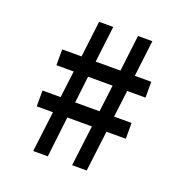

<svg xmlns="http://www.w3.org/2000/svg" viewBox="-119 -759 837 867"><g transform="rotate(20 300.0 -325.0)"><path d="M319 0 343 -195H225L202 0H132L156 -195H78V-271H165L181 -400H98V-476H191L212 -650H280L259 -476H378L399 -650H468L447 -476H526V-400H438L422 -271H506V-195H413L389 0ZM352 -271 368 -400H250L235 -271Z"/></g></svg>

Font: TypoPRO Source Code Pro
Style: Regular
Weight: 600
Monospace: yes
Designer: Paul D. Hunt, Teo Tuominen
Foundry: Adobe Systems Incorporated
Version: Version 2.010;PS 1.0;hotconv 1.0.84;makeotf.lib2.5.63406